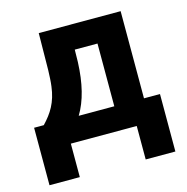

<svg xmlns="http://www.w3.org/2000/svg" viewBox="-102 -625 857 881"><g transform="rotate(-15 326.0 -184.5)"><path d="M26 -114V159H170V0H483V159H624V-114H548V-528H159L157 -353C156 -324 155 -299 152 -277C143 -203 114 -158 72 -114ZM238 -114C275 -175 294 -254 298 -353L299 -412H407V-114Z"/></g></svg>

Font: Asimov Pro
Style: Bd
Weight: 700
Designer: Google
Version: Version 2.000980; 2014